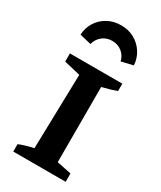

<svg xmlns="http://www.w3.org/2000/svg" viewBox="-194 -831 752 898"><g transform="rotate(30 182.0 -382.0)"><path d="M40 0V-40Q74 -54 118 -63L128 -465L40 -486V-530H323V-490Q307 -484 290 -479Q273 -474 245 -467V-61L323 -45V0ZM183 -764Q223 -764 254.5 -746.5Q286 -729 305.5 -698.5Q325 -668 327 -631L264 -616Q258 -644 236 -662Q214 -680 183 -680Q152 -680 130 -662Q108 -644 101 -616L39 -631Q41 -669 60 -699Q79 -729 111 -746.5Q143 -764 183 -764Z"/></g></svg>

Font: Piazzolla SC SemiBold
Style: Regular
Weight: 600
Designer: Juan Pablo del Peral
Foundry: Huerta Tipografica
Version: Version 1.330